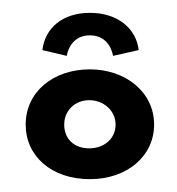

<svg xmlns="http://www.w3.org/2000/svg" viewBox="-20 -275 276 299"><path d="M84 -188C84 -188 88 -220 120 -220C152 -220 156 -188 156 -188L196 -197C192 -231 163 -255 120 -255C77 -255 50 -231 46 -197ZM80 -81C80 -103 97 -119 119 -119C141 -119 160 -103 160 -81C160 -59 142 -44 119 -44C95 -44 80 -59 80 -81ZM20 -81C20 -32 60 4 120 4C178 4 220 -32 220 -81C220 -132 175 -167 120 -167C63 -167 20 -132 20 -81Z"/></svg>

Font: Hussar Tani
Style: Dwa
Weight: 700
Foundry: Cannot Into Space Fonts
Version: Version 0.92